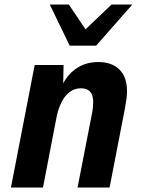

<svg xmlns="http://www.w3.org/2000/svg" viewBox="-20 -837 642 857"><path d="M202.1 -816.9H287.1L361.8 -706.1L478 -816.9H570.8L409.2 -633.3H291ZM134.8 -546.9H263.7L262.2 -464.8Q285.6 -509.3 325.7 -534.7Q365.7 -560.1 418.9 -560.1Q479.5 -560.1 513.2 -526.4Q546.9 -492.7 546.9 -430.7Q546.9 -415 544.7 -397Q542.5 -378.9 538.1 -355.5L469.2 0H326.2L391.1 -333Q393.6 -345.7 394.8 -358.9Q396 -372.1 396 -380.9Q396 -413.1 382.1 -428Q368.2 -442.9 341.8 -442.9Q300.3 -442.9 272 -408Q243.7 -373 231 -307.1L171.9 0H28.8Z"/></svg>

Font: Hack
Style: Bold Italic
Weight: 700
Italic angle: -11°
Monospace: yes
Designer: Christopher Simpkins
Foundry: Christopher Simpkins
Version: Version 2.017; ttfautohint (v1.4.1) -l 4 -r 80 -G 350 -x 0 -